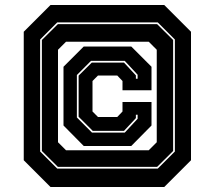

<svg xmlns="http://www.w3.org/2000/svg" viewBox="-20 -734 849 768"><path d="M182 14 75 -93V-607L182 -714H637L744 -607V-93L637 14ZM209 -59.5H611L679.5 -128V-576L611 -644.5H209L140.5 -576V-128ZM211.5 -66.5 147.5 -130V-574L211.5 -637.5H608.5L672.5 -574V-130L608.5 -66.5ZM348 -203.5H479L530.5 -259V-275H523.5V-261.5L476 -210.5H351L294.5 -267V-431.5L347 -483.5H476L523.5 -432.5V-419H530.5V-435L479 -490.5H344L287.5 -434V-264ZM244 -133H575L607 -165V-535L575 -567H244L212 -535V-165ZM315 -150 234 -232V-467L315 -548H505L586 -467V-373H470V-410L449 -432H372L350 -410V-288L372 -266H449L470 -288V-326H586V-232L505 -150Z"/></svg>

Font: Tourney Thin ExtraBold
Style: Regular
Weight: 800
Version: Version 1.015